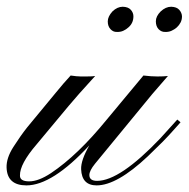

<svg xmlns="http://www.w3.org/2000/svg" viewBox="-100 -560 571 581"><path d="M54.2 -36.1Q135.3 -90.3 223.1 -198.2L334 -331.5Q357.4 -328.6 376.5 -328.6Q395.5 -328.6 408.2 -330.1L360.4 -274.9L187.5 -64.5Q170.4 -43.5 170.4 -30.3Q170.4 -12.7 193.8 -12.7Q262.7 -12.7 385.3 -141.6L436.5 -198.2L446.3 -189.9L427.2 -168.5Q413.1 -152.3 392.6 -131.3L347.2 -86.9Q253.9 1 192.4 1Q147.5 1 145.5 -47.9Q144.5 -75.2 170.4 -120.1Q58.1 1 -20 1Q-78.1 1 -80.1 -52.7Q-81.1 -81.5 -59.6 -115.2Q-38.1 -148.9 -17.6 -174.8L70.3 -281.2Q90.8 -306.6 113.8 -331.5Q132.8 -328.6 144.5 -328.6H161.1Q182.1 -328.6 188 -330.1Q130.9 -267.6 107.9 -239.7L10.7 -123Q-40.5 -63.5 -39.6 -28.8Q-40 -11.2 -11.7 -11.2Q16.6 -11.2 54.2 -36.1ZM253.4 -463.4Q242.7 -462.9 234.4 -471.7Q226.1 -480.5 226.1 -495.1Q226.1 -509.8 240.2 -525.4Q254.9 -539.6 271.5 -539.6Q288.1 -539.1 295.9 -530.3Q303.7 -521.5 303.7 -510.7Q303.7 -500 299.8 -491.7Q295.9 -483.4 288.6 -477.1Q281.7 -470.7 272.9 -466.8Q264.2 -462.9 253.4 -463.4ZM399.4 -463.4Q388.7 -462.9 379.9 -471.7Q371.6 -480.5 371.6 -495.6Q371.6 -510.7 386.2 -525.4Q401.4 -539.6 418 -539.6Q434.6 -539.1 442.4 -530.3Q450.2 -521.5 450.7 -510.7Q450.7 -500 446.3 -491.7Q441.9 -483.4 435.1 -477.1Q427.7 -470.7 418.9 -466.8Q410.2 -462.9 399.4 -463.4Z"/></svg>

Font: PinyonScript
Style: Regular
Weight: 400
Designer: Nicole Fally
Foundry: Nicole Fally
Version: Version 1.005